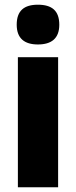

<svg xmlns="http://www.w3.org/2000/svg" viewBox="-20 -796 323 816"><path d="M141 -776C83 -776 51 -751 51 -691C51 -632 85 -607 141 -607C198 -607 232 -632 232 -691C232 -751 200 -776 141 -776ZM227 -553H56V0H227Z"/></svg>

Font: Noto Sans Arabic UI Cn Bk
Style: Regular
Weight: 900
Width: 3
Designer: Monotype Design Team, Nadine Chahine and Nizar Qandah
Foundry: Monotype Imaging Inc.
Version: Version 2.010